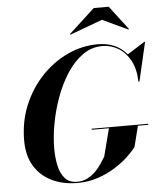

<svg xmlns="http://www.w3.org/2000/svg" viewBox="-63 -1019 906 1083"><g transform="rotate(-5 390.5 -477.5)"><path d="M548.6 -895 364.7 -827.1 361.8 -830.1 508.5 -965.1H593.5L696.5 -830.1L693.6 -827.1ZM437.5 -288.1H757.6V-282.2H699L669.7 -165Q652.8 -141.4 621.1 -111.6Q589.4 -81.8 545.4 -54.1Q501.5 -26.4 447.6 -8.3Q393.8 9.8 332.5 9.8Q251.2 9.8 188 -20.4Q124.8 -50.5 88.6 -109.5Q52.5 -168.5 52.5 -254.9Q52.5 -361.1 90.3 -452.8Q128.2 -544.4 193.2 -613.4Q258.3 -682.4 340.8 -721.1Q423.3 -759.8 512.7 -759.8Q618.4 -759.8 677.7 -688.2L775.6 -750H780.5L729.5 -530H723.4Q722.2 -600.3 696 -648.9Q669.9 -697.5 628.1 -722.5Q586.2 -747.6 537.6 -747.6Q476.6 -747.6 426.1 -711.5Q375.7 -675.5 336.9 -615.7Q298.1 -555.9 271.5 -482.9Q244.9 -409.9 231.2 -335Q217.5 -260 217.5 -194.8Q217.5 -143.8 227.2 -98.6Q236.8 -53.5 261.4 -25.3Q285.9 2.9 330.3 2.9Q363.8 2.9 390 -10.9Q416.3 -24.7 436.3 -45.3Q456.3 -65.9 470.6 -87.6Q484.9 -109.4 494.4 -125L534.9 -282.2H437.5Z"/></g></svg>

Font: Bodoni* 36
Style: Bold Italic
Weight: 700
Italic angle: -13°
Version: Version 2.000; ttfautohint (v1.8.1)